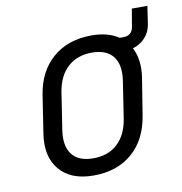

<svg xmlns="http://www.w3.org/2000/svg" viewBox="-75 -710 750 791"><g transform="rotate(-10 300.0 -315.0)"><path d="M254 10Q159 10 112 -46Q65 -102 80 -197L104 -353Q119 -450 182.5 -505Q246 -560 345 -560Q413 -560 458 -530H473Q511 -530 516 -569L528 -640H593L582 -565Q577 -533 556 -510Q535 -487 504 -478Q531 -427 520 -353L495 -197Q479 -99 416 -44.5Q353 10 254 10ZM265 -60Q327 -60 366 -95.5Q405 -131 416 -197L440 -353Q450 -419 422.5 -454.5Q395 -490 334 -490Q273 -490 233.5 -454.5Q194 -419 183 -353L159 -197Q149 -131 176.5 -95.5Q204 -60 265 -60Z"/></g></svg>

Font: JetBrains Mono NL Light
Style: Italic
Weight: 300
Italic angle: -9°
Designer: Philipp Nurullin, Konstantin Bulenkov
Foundry: JetBrains
Version: Version 2.304; ttfautohint (v1.8.4.7-5d5b)